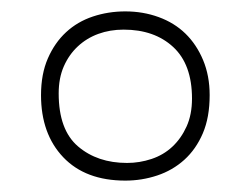

<svg xmlns="http://www.w3.org/2000/svg" viewBox="-20 -808 440 337"><path d="M203 -522Q225 -522 246 -529Q267 -536 282.5 -550.5Q298 -565 307.5 -586Q317 -607 317 -635Q317 -695 284 -725.5Q251 -756 197 -756Q173 -756 152.5 -748.5Q132 -741 116.5 -726.5Q101 -712 92 -691.5Q83 -671 83 -644Q83 -580 117 -551Q151 -522 203 -522ZM200 -491Q130 -491 91 -532Q52 -573 52 -641Q52 -678 64 -705.5Q76 -733 96 -751.5Q116 -770 143 -779Q170 -788 200 -788Q231 -788 258.5 -778Q286 -768 305.5 -749Q325 -730 336.5 -702.5Q348 -675 348 -641Q348 -602 336 -574Q324 -546 303.5 -527.5Q283 -509 256 -500Q229 -491 200 -491Z"/></svg>

Font: Tanohe Sans ExtraLight
Style: Regular
Weight: 250
Designer: Village Type and Design LLC & Cristiano Sobral
Foundry: Cooper Hewitt Smithsonian Design Museum
Version: Version 1.00;September 29, 2021;FontCreator 13.0.0.2655 64-b